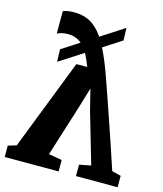

<svg xmlns="http://www.w3.org/2000/svg" viewBox="-119 -896 837 984"><g transform="rotate(15 299.5 -404.0)"><path d="M152 -808.5Q210.5 -808.5 250.5 -780.5Q290.5 -752.5 321 -699Q351.5 -645.5 380.5 -568Q383 -561.5 394.8 -528.8Q406.5 -496 424.2 -444.8Q442 -393.5 463.5 -331Q485 -268.5 507.5 -201.8Q530 -135 550.5 -72.5L598.5 -60.5V0H377.5V-60.5L439 -72.5L360 -344L333 -452.5L300.5 -344.5L215 -73L285.5 -60.5V0H-0.5V-60.5L43.5 -73.5L231 -555H288.5Q275.5 -590 261.8 -616Q248 -642 231.5 -659Q215 -676 195 -684.2Q175 -692.5 149.5 -692.5Q132 -692.5 116 -688.5Q100 -684.5 93.5 -679.5V-798.5Q103 -803.5 118.2 -806Q133.5 -808.5 152 -808.5ZM431 -800.5 433 -734.5 132.5 -540.5 130.5 -606.5Z"/></g></svg>

Font: Merriweather 20pt ExtraBold
Style: Regular
Weight: 800
Version: Version 2.100